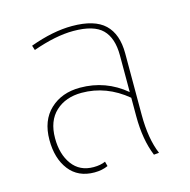

<svg xmlns="http://www.w3.org/2000/svg" viewBox="-89 -655 743 751"><g transform="rotate(-15 282.0 -279.0)"><path d="M440 -161Q440 -64 467 0L446 2Q418 -66 418 -161V-236Q335 -305 235 -305Q170 -305 129.5 -267.5Q89 -230 89 -160Q89 -95 119.5 -53.5Q150 -12 206 -12Q234 -12 254 -21L259 -2Q235 9 204 9Q138 9 102 -37.5Q66 -84 66 -159Q66 -238 113 -282Q160 -326 234 -326Q338 -326 418 -259V-408Q418 -478 383.5 -512.5Q349 -547 266 -547Q195 -547 102 -514L96 -533Q189 -567 266 -567Q357 -567 398.5 -527.5Q440 -488 440 -410Z"/></g></svg>

Font: FiraGO Thin
Style: Regular
Weight: 100
Designer: bBox Type
Foundry: bBox Type GmbH
Version: Version 1.001;PS 001.001;hotconv 1.0.88;makeotf.lib2.5.64775